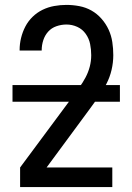

<svg xmlns="http://www.w3.org/2000/svg" viewBox="-20 -763 540 783"><path d="M62 0V-80L275 -367Q289 -387 303 -406Q317 -425 328.5 -446.5Q340 -468 346 -491Q352 -514 352 -538Q352 -561 347.5 -583.5Q343 -606 329.5 -625Q316 -644 295 -653.5Q274 -663 251 -663Q230 -663 210 -656Q190 -649 176.5 -634Q163 -619 156.5 -599Q150 -579 150 -558Q150 -558 150 -557.5Q150 -557 150 -557H60Q60 -557 60 -558Q60 -559 60 -559Q60 -584 66 -608.5Q72 -633 83.5 -655Q95 -677 113 -694.5Q131 -712 153.5 -723Q176 -734 201 -738.5Q226 -743 251 -743Q277 -743 303.5 -738Q330 -733 353 -720Q376 -707 394 -686.5Q412 -666 423 -642Q434 -618 438 -591.5Q442 -565 442 -538Q442 -508 435 -478Q428 -448 414 -421Q400 -394 382.5 -369Q365 -344 347 -320L170 -80H438V0ZM31 -348V-416H469V-348Z"/></svg>

Font: Iosevka SS04 Medium
Style: Regular
Weight: 500
Monospace: yes
Designer: Belleve Invis
Foundry: Belleve Invis
Version: Version 19.0.0; ttfautohint (v1.8.4)